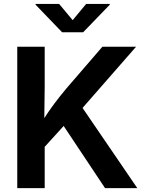

<svg xmlns="http://www.w3.org/2000/svg" viewBox="-20 -968 752 988"><path d="M68.8 0H210V-212.4L307.6 -319.8L520.5 0H686.5L404.8 -412.6L680.2 -727.5H506.8L323.2 -514.6C275.4 -457.5 240.7 -411.6 208 -360.4L210 -521V-727.5H68.8ZM284.2 -947.8H163.1V-943.8L299.8 -801.8H407.7L544.9 -943.8V-947.8H423.3L354 -864.3Z"/></svg>

Font: Raveo SemiBold
Style: Regular
Weight: 600
Designer: Jakub Foglar, Rasmus Andersson (Inter)
Foundry: Jakubfoglar.com
Version: Version 1.100;Glyphs 3.2.3 (3260)